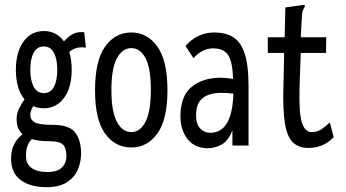

<svg xmlns="http://www.w3.org/2000/svg" viewBox="-20 -605 1440 798"><path d="M162 -155Q138 -155 118 -164Q106 -144 106 -128Q106 -106 125.5 -96Q145 -86 201 -86Q269 -86 293 -53.5Q317 -21 317 32Q317 69 303 101Q289 133 257.5 153Q226 173 174 173Q105 173 65.5 143Q26 113 26 54Q26 18 40 -7.5Q54 -33 74 -47Q49 -69 49 -110Q49 -132 58.5 -152.5Q68 -173 82 -192Q46 -235 46 -315Q46 -388 77.5 -432Q109 -476 162 -476Q215 -476 246 -433Q264 -454 284 -464Q304 -474 330 -471L337 -407Q317 -410 300 -406Q283 -402 268 -389Q278 -356 278 -315Q278 -241 246 -198Q214 -155 162 -155ZM162 -218Q190 -218 204 -244Q218 -270 218 -315Q218 -360 204 -386Q190 -412 162 -412Q134 -412 120 -386Q106 -360 106 -315Q106 -271 120 -244.5Q134 -218 162 -218ZM88 44Q88 77 112 93.5Q136 110 176 110Q218 110 237 91.5Q256 73 256 43Q256 11 242 -3.5Q228 -18 187 -18Q165 -18 146.5 -20Q128 -22 112 -27Q99 -13 93.5 3Q88 19 88 44Z M526 8Q459 8 417 -49.5Q375 -107 375 -229Q375 -353 417 -411.5Q459 -470 526 -470Q592 -470 634 -411.5Q676 -353 676 -229Q676 -108 634 -50Q592 8 526 8ZM526 -56Q563 -56 585 -99.5Q607 -143 607 -231Q607 -321 585 -363Q563 -405 526 -405Q489 -405 466 -363Q443 -321 443 -231Q443 -143 465.5 -99.5Q488 -56 526 -56Z M844 11Q789 11 759.5 -27Q730 -65 730 -121Q730 -206 776.5 -244Q823 -282 897 -282Q919 -282 949 -277Q946 -352 927 -378Q908 -404 866 -404Q820 -404 784 -363L751 -414Q800 -470 871 -470Q917 -470 948.5 -451Q980 -432 996.5 -383.5Q1013 -335 1013 -246V0H946V-63Q928 -18 900 -3.5Q872 11 844 11ZM795 -126Q795 -89 812 -71Q829 -53 854 -53Q945 -53 950 -216Q923 -219 900 -219Q850 -219 822.5 -197.5Q795 -176 795 -126Z M1262 10Q1221 10 1197 -13.5Q1173 -37 1164 -93.5Q1155 -150 1158 -247L1161 -385H1093V-450H1163L1166 -574L1237 -584L1246 -585L1247 -578Q1243 -571 1239.5 -563.5Q1236 -556 1235 -540L1230 -450H1336L1335 -385H1230L1225 -243Q1222 -137 1234.5 -96.5Q1247 -56 1276 -56Q1299 -56 1317 -68.5Q1335 -81 1351 -96L1367 -35Q1343 -10 1316.5 0Q1290 10 1262 10Z"/></svg>

Font: Inconsolata ExtraCondensed Medium
Style: Regular
Weight: 500
Width: 2
Monospace: yes
Designer: Raph Levien, Cyreal, Brenton Simpson
Foundry: Raph Levien, Cyreal, Google
Version: Version 3.001; ttfautohint (v1.8.2.53-6de2)